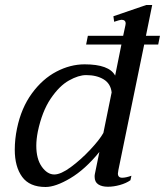

<svg xmlns="http://www.w3.org/2000/svg" viewBox="-20 -737 659 767"><path d="M453 -58Q451 -48 451 -44Q451 -27 468 -27Q483 -27 505 -35L501 -17Q484 -5 459 2Q434 9 411 9Q387 9 372.5 -0.5Q358 -10 358 -31Q358 -38 359 -42L377 -130Q320 -60 261 -25Q202 10 162 10Q98 10 68.5 -30.5Q39 -71 39 -139Q39 -181 48 -224Q65 -306 107.5 -364Q150 -422 205.5 -451Q261 -480 318 -480Q416 -480 440 -435L465 -559H324L331 -594H472L481 -636Q482 -639 482 -643Q482 -658 465 -658Q460 -658 436 -650L433 -672L564 -717H588L563 -594H619L612 -559H556ZM426 -368Q422 -403 394 -420Q366 -437 324 -437Q294 -437 255.5 -415.5Q217 -394 182.5 -343Q148 -292 131 -211Q125 -180 125 -155Q125 -102 147 -71Q169 -40 197 -40Q223 -40 263 -69.5Q303 -99 340.5 -139Q378 -179 393 -206Z"/></svg>

Font: Taviraj
Style: Italic
Weight: 400
Italic angle: -12°
Designer: Katatrad Team
Foundry: CadsonDemak
Version: Version 1.001